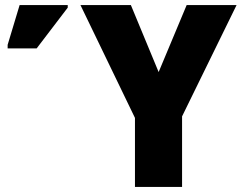

<svg xmlns="http://www.w3.org/2000/svg" viewBox="-20 -734 949 754"><path d="M603 -451 713 -714H909L695 -277V0H510V-271L296 -714H494ZM10 -544V-558L57 -714H246V-704L124 -544Z"/></svg>

Font: Noto Sans SemiCondensed Black
Style: Regular
Weight: 900
Width: 4
Designer: Monotype Design Team
Foundry: Monotype Imaging Inc.
Version: Version 2.013; ttfautohint (v1.8.4.7-5d5b)